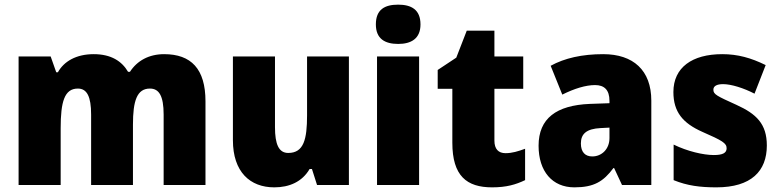

<svg xmlns="http://www.w3.org/2000/svg" viewBox="-20 -796 3354 826"><path d="M686 -563C621 -563 570 -535 539 -487H531C504 -533 458 -563 383 -563C308 -563 255 -532 229 -485H222L198 -553H60V0H241V-244C241 -358 257 -415 315 -415C354 -415 372 -381 372 -303V0H552V-260C552 -362 569 -415 625 -415C664 -415 684 -384 684 -303V0H864V-360C864 -500 802 -563 686 -563Z M1481 -553H1301V-300C1301 -197 1287 -138 1220 -138C1179 -138 1163 -176 1163 -249V-553H982V-193C982 -56 1056 10 1160 10C1225 10 1280 -14 1312 -69H1322L1344 0H1481Z M1693 -776C1635 -776 1597 -755 1597 -691C1597 -629 1636 -607 1693 -607C1748 -607 1789 -629 1789 -691C1789 -755 1749 -776 1693 -776ZM1783 -553H1602V0H1783Z M2155 -137C2124 -137 2107 -155 2107 -191V-414H2231V-553H2107V-664H1988L1943 -548L1863 -495V-414H1926V-182C1926 -39 1988 10 2097 10C2159 10 2199 -2 2239 -21V-156C2209 -145 2183 -137 2155 -137Z M2575 -563C2484 -563 2409 -546 2349 -513L2399 -389C2451 -415 2500 -430 2540 -430C2579 -430 2602 -410 2602 -362V-352L2517 -349C2374 -343 2297 -287 2297 -169C2297 -59 2356 10 2451 10C2535 10 2576 -15 2619 -73H2622L2656 0H2782V-363C2782 -494 2704 -563 2575 -563ZM2564 -245 2602 -247V-202C2602 -155 2569 -123 2528 -123C2498 -123 2479 -141 2479 -179C2479 -220 2503 -242 2564 -245Z M3279 -170C3279 -263 3234 -306 3148 -345C3064 -383 3049 -390 3049 -410C3049 -426 3064 -434 3091 -434C3126 -434 3180 -417 3226 -393L3274 -516C3211 -547 3154 -563 3087 -563C2958 -563 2877 -506 2877 -400C2877 -314 2918 -266 3001 -229C3088 -191 3106 -180 3106 -158C3106 -138 3089 -129 3051 -129C3006 -129 2937 -145 2878 -174V-21C2937 3 2992 10 3062 10C3212 10 3279 -60 3279 -170Z"/></svg>

Font: Noto Sans Armenian SemiCondensed Black
Style: Regular
Weight: 900
Width: 4
Designer: Monotype Design Team
Foundry: Monotype Imaging Inc.
Version: Version 2.008